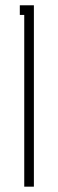

<svg xmlns="http://www.w3.org/2000/svg" viewBox="-20 -699 218 719"><path d="M54.2 -679.2H106.9V0H70.8V-643.1H54.2Z"/></svg>

Font: Rawengulk
Style: Regular
Weight: 400
Version: Version 0.92